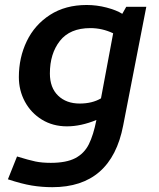

<svg xmlns="http://www.w3.org/2000/svg" viewBox="-20 -508 655 789"><path d="M188.8 161.2Q152.5 161.2 125.6 155.6Q98.8 150 50 135L12.5 228.8Q68.8 247.5 110.6 254.4Q152.5 261.2 195 261.2Q437.5 261.2 486.2 7.5L581.2 -480H498.8L482.5 -451.2Q458.8 -466.2 418.1 -476.9Q377.5 -487.5 336.2 -487.5Q248.8 -487.5 185.6 -446.9Q122.5 -406.2 90 -338.8Q57.5 -271.2 57.5 -191.2Q57.5 -136.2 82.5 -90Q107.5 -43.8 152.5 -16.2Q197.5 11.2 255 11.2Q312.5 11.2 376.2 -15Q363.8 47.5 345 85Q326.2 122.5 289.4 141.9Q252.5 161.2 188.8 161.2ZM445 -371.2 395 -103.8Q358.8 -82.5 307.5 -82.5Q252.5 -82.5 218.8 -115Q185 -147.5 185 -206.2Q185 -287.5 226.2 -340Q267.5 -392.5 351.2 -392.5Q400 -392.5 445 -371.2Z"/></svg>

Font: Cambay
Style: Bold Italic
Weight: 700
Italic angle: -11°
Designer: Pooja Saxena
Foundry: Pooja Saxena
Version: Version 1.006;PS 001.006;hotconv 1.0.70;makeotf.lib2.5.58329